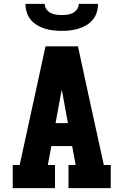

<svg xmlns="http://www.w3.org/2000/svg" viewBox="-20 -975 640 995"><path d="M46 0V-120H82L216 -735H384L437 -490L518 -120H554V0H335V-120H372L354 -218H246L228 -120H265V0ZM268 -337H332L304 -490Q303 -495 302 -500Q301 -505 300 -510Q299 -505 298 -500Q297 -495 296 -490ZM300 -815Q278 -815 256 -817.5Q234 -820 213 -826.5Q192 -833 172.5 -844.5Q153 -856 139 -873Q125 -890 118.5 -911.5Q112 -933 112 -955H212Q212 -940 220.5 -927.5Q229 -915 242.5 -908Q256 -901 270.5 -899Q285 -897 300 -897Q315 -897 329.5 -899Q344 -901 357.5 -908Q371 -915 379.5 -927.5Q388 -940 388 -955H488Q488 -933 481.5 -911.5Q475 -890 461 -873Q447 -856 427.5 -844.5Q408 -833 387 -826.5Q366 -820 344 -817.5Q322 -815 300 -815Z"/></svg>

Font: Iosevka Etoile Heavy
Style: Regular
Weight: 900
Designer: Belleve Invis
Foundry: Belleve Invis
Version: Version 22.1.2; ttfautohint (v1.8.4)